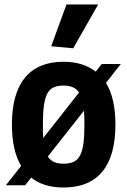

<svg xmlns="http://www.w3.org/2000/svg" viewBox="-20 -825 566 855"><path d="M74 -86Q33 -156 33 -270Q33 -409 91.5 -479.5Q150 -550 263 -550Q350 -550 406 -506L433 -540H518L452 -456Q494 -387 494 -270Q494 -131 435.5 -60.5Q377 10 263 10Q174 10 119 -34L92 0H6ZM263 -96Q289 -96 307 -104Q325 -112 336 -132Q347 -152 351.5 -185.5Q356 -219 356 -270Q356 -287 355.5 -302.5Q355 -318 354 -332L193 -128Q204 -111 221 -103.5Q238 -96 263 -96ZM171 -270Q171 -253 171 -238.5Q171 -224 173 -211L332 -413Q312 -444 263 -444Q237 -444 219 -436Q201 -428 190.5 -408Q180 -388 175.5 -354.5Q171 -321 171 -270ZM208 -619 276 -805H417L306 -610Z"/></svg>

Font: Encode Sans Compressed
Style: Bold
Weight: 700
Designer: Pablo Impallari, Andres Torresi
Foundry: Pablo Impallari, Andres Torresi
Version: Version 1.000; ttfautohint (v1.00) -l 8 -r 50 -G 200 -x 14 -